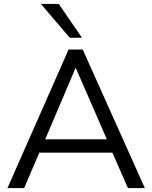

<svg xmlns="http://www.w3.org/2000/svg" viewBox="-20 -957 775 977"><path d="M18 0 329 -705H401L717 0H631L552 -180H180L103 0ZM364 -610 210 -248H524L366 -610ZM335 -765 188 -937H279L397 -765Z"/></svg>

Font: Mulish
Style: Regular
Weight: 400
Designer: Vernon Adams
Foundry: Vernon Adams
Version: Version 3.603; ttfautohint (v1.8.3)